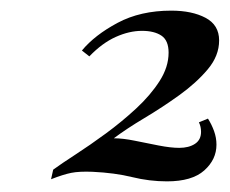

<svg xmlns="http://www.w3.org/2000/svg" viewBox="-20 -774 432 361"><path d="M302 -754Q341 -754 366.5 -740.5Q392 -727 392 -698Q392 -669 370.5 -643.5Q349 -618 317 -595Q285 -572 251.5 -552Q218 -532 194 -514Q211 -514 233 -509.5Q255 -505 278 -500.5Q301 -496 317 -496Q335 -496 346.5 -503.5Q358 -511 358 -526Q358 -536 354 -544L371 -551Q378 -540 382.5 -527.5Q387 -515 387 -502Q387 -474 364 -453.5Q341 -433 294 -433Q261 -433 228.5 -441Q196 -449 154 -451Q129 -452 114 -449Q99 -446 76 -437L80 -455Q95 -466 122 -483.5Q149 -501 179 -523Q209 -545 236 -570Q263 -595 280 -621.5Q297 -648 297 -675Q297 -698 283.5 -707Q270 -716 247 -716Q223 -716 197.5 -704.5Q172 -693 148 -668L134 -679Q158 -708 201 -731Q244 -754 302 -754Z"/></svg>

Font: Playfair Display
Style: Bold Italic
Weight: 700
Italic angle: -14°
Designer: Claus Eggers Sørensen
Foundry: Claus Eggers Sørensen
Version: Version 1.203